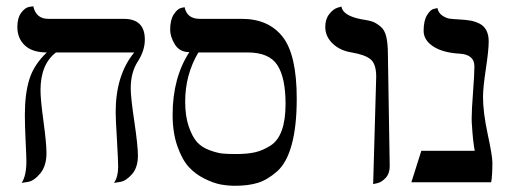

<svg xmlns="http://www.w3.org/2000/svg" viewBox="-20 -580 1630 611"><path d="M396 -298.8Q396 -270 407.5 -193.1Q418.9 -116.2 418.9 -85Q418.9 -46.9 399.9 -25.4Q380.9 -3.9 361.8 -1L342.8 2Q356 -17.1 356 -48.8Q356 -69.8 352.1 -136Q348.1 -202.1 348.1 -223.1Q348.1 -341.3 407.2 -413.1H158.2Q109.4 -376 108.9 -293.9Q108.9 -263.2 118.4 -193.6Q127.9 -124 127.9 -92.8Q127.9 -51.8 107.9 -27.8Q87.9 -3.9 68.4 -1L48.8 2Q64 -20 64 -67.9Q64 -80.1 61.5 -131.6Q59.1 -183.1 59.1 -214.8Q59.1 -281.7 73.5 -327.9Q87.9 -374 128.9 -413.1Q83 -413.1 59.1 -435.5Q35.2 -458 35.2 -494.1Q35.2 -522.9 47.6 -539.6Q60.1 -556.2 73.2 -558.1L85.9 -560.1Q94.7 -520 133.8 -520H374Q440.9 -520 440.9 -454.1Q440.9 -418.9 418.5 -384.3Q396 -349.6 396 -298.8Z M767.6 -413.1H611.3Q569.3 -342.3 569.3 -256.8Q569.3 -210 580.8 -177Q592.3 -144 607.4 -127.4Q622.6 -110.8 647.5 -101.8Q672.4 -92.8 689 -91.3Q705.6 -89.8 731.4 -89.8Q767.6 -89.8 792 -95.5Q816.4 -101.1 840.6 -116.5Q864.7 -131.8 876.7 -165Q888.7 -198.2 888.7 -249Q888.7 -333 862.5 -373Q836.4 -413.1 767.6 -413.1ZM728.5 11.2Q705.6 11.2 682.6 7.1Q659.7 2.9 630.6 -11.5Q601.6 -25.9 580.6 -48.8Q559.6 -71.8 544.4 -115Q529.3 -158.2 529.3 -214.8Q529.3 -332 582.5 -414.1Q551.8 -414.1 536.6 -438.5Q521.5 -462.9 521.5 -485.8Q521.5 -516.6 533 -534.2Q544.4 -551.8 556.2 -554.7L567.4 -557.1Q575.2 -520 615.7 -520H749.5Q834.5 -520 879.4 -462.9Q924.3 -405.8 924.3 -266.1Q924.3 -178.2 908.4 -120.1Q892.6 -62 862.1 -34.9Q831.5 -7.8 801 1.7Q770.5 11.2 728.5 11.2Z M1167.5 5.9 1177.2 -335.9Q1177.2 -376 1159.7 -390.9Q1142.1 -405.8 1099.1 -413.1Q1062 -418.9 1038.6 -441.4Q1015.1 -463.9 1015.1 -494.1Q1015.1 -519 1027.6 -534.9Q1040 -550.8 1053.2 -555.2L1066.4 -559.1Q1071.3 -530.3 1128.4 -519Q1154.3 -515.1 1165.8 -511Q1177.2 -506.8 1190.7 -495.8Q1204.1 -484.9 1209.2 -463.4Q1214.4 -441.9 1214.4 -405.8L1220.2 -50.8Q1220.2 -27.8 1207.3 -13.9Q1194.3 0 1180.7 2.9Z M1517.1 -272Q1517.1 -222.2 1532 -153.1Q1546.9 -84 1546.9 -63Q1546.9 -19 1543 0H1289.1L1320.8 -100.1H1490.7Q1484.9 -130.9 1481.9 -181.2Q1481 -188 1481 -204.1Q1481 -230 1485.4 -287.6Q1489.7 -345.2 1489.7 -369.1Q1489.7 -406.2 1442.9 -409.2Q1389.6 -412.1 1358.9 -432.1Q1328.1 -452.1 1328.1 -481.9Q1328.1 -514.2 1339.1 -532Q1350.1 -549.8 1360.8 -551.8L1372.1 -554.2Q1375 -539.1 1387.5 -530.5Q1399.9 -522 1411.4 -520.5Q1422.9 -519 1441.9 -518.1Q1461.9 -517.1 1476.3 -514.6Q1490.7 -512.2 1505.4 -505.1Q1520 -498 1527.6 -483.6Q1535.2 -469.2 1535.2 -448.2Q1535.2 -420.4 1526.1 -360.6Q1517.1 -300.8 1517.1 -272Z"/></svg>

Font: Linux Libertine Display
Style: Regular
Weight: 400
Designer: Philipp H. Poll
Foundry: Philipp H. Poll
Version: Version 5.0.9